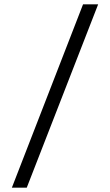

<svg xmlns="http://www.w3.org/2000/svg" viewBox="-20 -780 510 890"><path d="M35 90 365 -760H435L104 90Z"/></svg>

Font: Host Grotesk Light
Style: Regular
Weight: 300
Designer: Doukan Karapınar
Foundry: Element Type
Version: Version 1.003